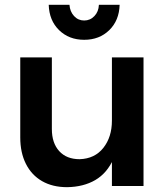

<svg xmlns="http://www.w3.org/2000/svg" viewBox="-20 -771 696 796"><path d="M195 -236Q195 -178 225.5 -144.5Q256 -111 310 -111Q373 -113 408.5 -158Q444 -203 444 -271H478Q478 -174 451 -113.5Q424 -53 375 -24.5Q326 4 258 5Q198 5 154.5 -20Q111 -45 87.5 -91.5Q64 -138 64 -201V-533H195ZM444 -533H575V0H444ZM268 -751Q270 -723 287 -704.5Q304 -686 329 -686Q354 -686 371.5 -704.5Q389 -723 390 -751H476Q474 -686 433 -646Q392 -606 329 -606Q266 -606 225 -646Q184 -686 182 -751Z"/></svg>

Font: Alexandria Medium
Style: Regular
Weight: 500
Designer: Mohamed Gaber
Foundry: Kief Type Foundry
Version: Version 5.100